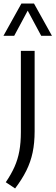

<svg xmlns="http://www.w3.org/2000/svg" viewBox="-48 -829 313 1081"><path d="M37 232 -15.5 197Q15 152.5 33.8 110.2Q52.5 68 61 21Q69.5 -26 69.5 -85V-542.5H147V-90Q147 -24.5 135.8 29.2Q124.5 83 100.2 131.8Q76 180.5 37 232ZM-28.5 -627.5 72.5 -809H143.5L244.5 -627.5H184L108 -769L32 -627.5Z"/></svg>

Font: Encode Sans SmCnd
Style: Regular
Weight: 400
Width: 4
Designer: Multiple Designers
Foundry: Impallari Type
Version: Version 3.002; ttfautohint (v1.8.3) -l 8 -r 50 -G 200 -x 14 